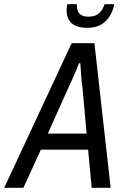

<svg xmlns="http://www.w3.org/2000/svg" viewBox="-59 -891 598 911"><path d="M-39 0 281 -686H389L466 0H376L359 -181H135L52 0ZM168 -257H352L332 -479Q330 -490 328.5 -504Q327 -518 326 -534Q325 -550 324 -564.5Q323 -579 322 -591H316Q310 -575 301 -554Q292 -533 283 -512.5Q274 -492 267 -478ZM355 -759Q318 -759 296 -770.5Q274 -782 265.5 -801Q257 -820 257 -842Q257 -849 258 -856.5Q259 -864 260 -871H306Q306 -868 306 -863.5Q306 -859 306 -856Q307 -845 312 -835Q317 -825 328.5 -818.5Q340 -812 360 -812Q387 -812 402.5 -822Q418 -832 426 -846Q434 -860 437 -871H483Q479 -845 464.5 -819Q450 -793 423.5 -776Q397 -759 355 -759Z"/></svg>

Font: Archivo Condensed
Style: Italic
Weight: 400
Width: 3
Italic angle: -10°
Designer: Hector Gatti
Foundry: Omnibus-Type
Version: Version 2.001